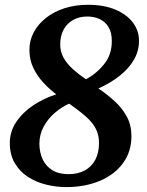

<svg xmlns="http://www.w3.org/2000/svg" viewBox="-20 -771 614 802"><path d="M256 10.5Q214.5 10.5 172.8 0.2Q131 -10 97 -32Q63 -54 42.2 -88.8Q21.5 -123.5 21 -171.5Q20.5 -220.5 47.5 -261Q74.5 -301.5 118.8 -331Q163 -360.5 215 -377Q186.5 -398.5 161 -426Q135.5 -453.5 119.2 -487.2Q103 -521 103 -562Q102.5 -601 120.5 -635.2Q138.5 -669.5 171.5 -695.8Q204.5 -722 249.2 -736.5Q294 -751 347.5 -751Q414 -751 461.5 -731Q509 -711 534.8 -677.2Q560.5 -643.5 560.5 -601.5Q561 -559 539.8 -522Q518.5 -485 480 -454.5Q441.5 -424 391 -401.5Q427.5 -377 459 -348.2Q490.5 -319.5 509.8 -283.8Q529 -248 529 -202Q529 -137.5 493.8 -89.5Q458.5 -41.5 396.8 -15.5Q335 10.5 256 10.5ZM339 -440Q383.5 -463.5 415.5 -503.8Q447.5 -544 447 -600.5Q447 -635.5 433.2 -658Q419.5 -680.5 396.5 -691.2Q373.5 -702 345 -702Q311.5 -702 286 -688Q260.5 -674 246 -647.8Q231.5 -621.5 231.5 -585Q231.5 -555.5 245 -530.8Q258.5 -506 282.8 -483.8Q307 -461.5 339 -440ZM266.5 -43.5Q305.5 -43.5 334 -59Q362.5 -74.5 378 -103.5Q393.5 -132.5 393.5 -173.5Q393.5 -200.5 385 -222.2Q376.5 -244 360.2 -262.5Q344 -281 321 -299.2Q298 -317.5 269 -338Q239 -325 210.2 -300.8Q181.5 -276.5 163 -243.2Q144.5 -210 144.5 -169.5Q145 -134 158.2 -105.5Q171.5 -77 198.5 -60.2Q225.5 -43.5 266.5 -43.5Z"/></svg>

Font: Merriweather 28pt
Style: Bold Italic
Weight: 700
Italic angle: -7.8°
Version: Version 2.101